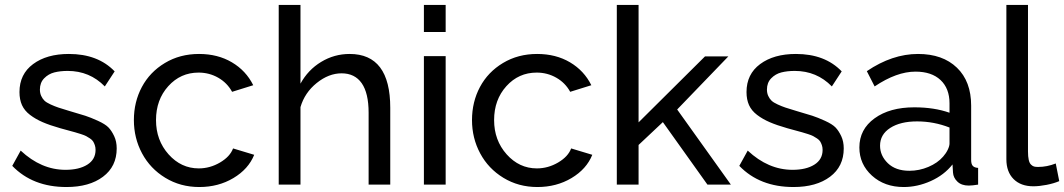

<svg xmlns="http://www.w3.org/2000/svg" viewBox="-20 -750 4323 780"><path d="M250 9.8Q112.8 9.8 29.8 -76.2L64 -138.2Q147.5 -60.1 246.1 -60.1Q301.3 -60.1 334.7 -81.1Q368.2 -102.1 368.2 -141.1Q368.2 -151.9 365.2 -160.4Q362.3 -168.9 358.4 -175.3Q354.5 -181.6 345.7 -187.5Q336.9 -193.4 330.1 -197Q323.2 -200.7 308.8 -205.3Q294.4 -210 284.9 -212.6Q275.4 -215.3 256.1 -220.5Q236.8 -225.6 225.1 -229Q182.1 -241.2 153.3 -253.7Q124.5 -266.1 102.1 -283.2Q79.6 -300.3 69.3 -323Q59.1 -345.7 59.1 -376Q59.1 -448.7 114.5 -489.7Q169.9 -530.8 259.8 -530.8Q377.9 -530.8 445.8 -460L405.8 -398.9Q344.2 -461.9 254.9 -461.9Q224.6 -461.9 200.7 -455.8Q176.8 -449.7 159.4 -431.9Q142.1 -414.1 142.1 -386.2Q142.1 -371.6 147.5 -360.1Q152.8 -348.6 160.6 -341.1Q168.5 -333.5 185.5 -325.7Q202.6 -317.9 217.3 -313Q231.9 -308.1 259.8 -299.8Q305.2 -286.6 326.4 -279.8Q347.7 -272.9 377.7 -259.3Q407.7 -245.6 420.7 -232.2Q433.6 -218.8 443.8 -197Q454.1 -175.3 454.1 -147Q454.1 -73.7 398.4 -32Q342.8 9.8 250 9.8Z M789.6 9.8Q712.9 9.8 651.6 -27.6Q590.3 -64.9 557.1 -127Q523.9 -189 523.9 -262.2Q523.9 -335.9 556.4 -396.7Q588.9 -457.5 649.9 -494.1Q710.9 -530.8 788.6 -530.8Q864.7 -530.8 922.1 -496.8Q979.5 -462.9 1008.8 -403.8L922.9 -377Q902.8 -413.6 866.5 -434.3Q830.1 -455.1 786.6 -455.1Q713.4 -455.1 663.6 -399.9Q613.8 -344.7 613.8 -262.2Q613.8 -180.2 664.8 -123Q715.8 -65.9 787.6 -65.9Q833 -65.9 873.8 -89.8Q914.6 -113.8 926.8 -147L1012.7 -121.1Q989.3 -63 928.2 -26.6Q867.2 9.8 789.6 9.8Z M1565.4 0H1477.5V-292Q1477.5 -371.6 1449.5 -411.9Q1421.4 -452.1 1367.7 -452.1Q1315.4 -452.1 1266.6 -412.8Q1217.8 -373.5 1200.7 -314.9V0H1112.3V-730H1200.7V-410.2Q1231.4 -466.3 1284.7 -498.5Q1337.9 -530.8 1400.4 -530.8Q1565.4 -530.8 1565.4 -312Z M1702.1 -620.1V-730H1790.5V-620.1ZM1702.1 0V-522H1790.5V0Z M2163.1 9.8Q2086.4 9.8 2025.1 -27.6Q1963.9 -64.9 1930.7 -127Q1897.5 -189 1897.5 -262.2Q1897.5 -335.9 1929.9 -396.7Q1962.4 -457.5 2023.4 -494.1Q2084.5 -530.8 2162.1 -530.8Q2238.3 -530.8 2295.7 -496.8Q2353 -462.9 2382.3 -403.8L2296.4 -377Q2276.4 -413.6 2240 -434.3Q2203.6 -455.1 2160.2 -455.1Q2086.9 -455.1 2037.1 -399.9Q1987.3 -344.7 1987.3 -262.2Q1987.3 -180.2 2038.3 -123Q2089.4 -65.9 2161.1 -65.9Q2206.5 -65.9 2247.3 -89.8Q2288.1 -113.8 2300.3 -147L2386.2 -121.1Q2362.8 -63 2301.8 -26.6Q2240.7 9.8 2163.1 9.8Z M2854 0 2672.9 -253.9 2574.2 -161.1V0H2485.8V-730H2574.2V-252.9L2844.2 -521H2939L2731 -305.2L2949.2 0Z M3203.6 9.8Q3066.4 9.8 2983.4 -76.2L3017.6 -138.2Q3101.1 -60.1 3199.7 -60.1Q3254.9 -60.1 3288.3 -81.1Q3321.8 -102.1 3321.8 -141.1Q3321.8 -151.9 3318.8 -160.4Q3315.9 -168.9 3312 -175.3Q3308.1 -181.6 3299.3 -187.5Q3290.5 -193.4 3283.7 -197Q3276.9 -200.7 3262.5 -205.3Q3248 -210 3238.5 -212.6Q3229 -215.3 3209.7 -220.5Q3190.4 -225.6 3178.7 -229Q3135.7 -241.2 3106.9 -253.7Q3078.1 -266.1 3055.7 -283.2Q3033.2 -300.3 3022.9 -323Q3012.7 -345.7 3012.7 -376Q3012.7 -448.7 3068.1 -489.7Q3123.5 -530.8 3213.4 -530.8Q3331.5 -530.8 3399.4 -460L3359.4 -398.9Q3297.9 -461.9 3208.5 -461.9Q3178.2 -461.9 3154.3 -455.8Q3130.4 -449.7 3113 -431.9Q3095.7 -414.1 3095.7 -386.2Q3095.7 -371.6 3101.1 -360.1Q3106.4 -348.6 3114.3 -341.1Q3122.1 -333.5 3139.2 -325.7Q3156.2 -317.9 3170.9 -313Q3185.5 -308.1 3213.4 -299.8Q3258.8 -286.6 3280 -279.8Q3301.3 -272.9 3331.3 -259.3Q3361.3 -245.6 3374.3 -232.2Q3387.2 -218.8 3397.5 -197Q3407.7 -175.3 3407.7 -147Q3407.7 -73.7 3352.1 -32Q3296.4 9.8 3203.6 9.8Z M3471.2 -150.9Q3471.2 -224.6 3533 -269.3Q3594.7 -314 3694.3 -314Q3775.4 -314 3837.4 -292V-330.1Q3837.4 -390.6 3801 -424.8Q3764.6 -459 3699.2 -459Q3622.6 -459 3533.2 -398.9L3501.5 -460.9Q3604.5 -530.8 3709.5 -530.8Q3809.6 -530.8 3867.4 -475.1Q3925.3 -419.4 3925.3 -320.8V-100.1Q3925.3 -83.5 3931.9 -76.2Q3938.5 -68.8 3953.6 -67.9V0Q3929.7 3.9 3915.5 3.9Q3886.2 3.9 3869.6 -12Q3853 -27.8 3851.6 -48.8L3849.6 -82Q3815.9 -39.1 3761.5 -14.6Q3707 9.8 3651.4 9.8Q3573.2 9.8 3522.2 -36.6Q3471.2 -83 3471.2 -150.9ZM3811.5 -113.8Q3823.2 -127 3830.3 -141.8Q3837.4 -156.7 3837.4 -167V-231.9Q3773.9 -256.8 3705.6 -256.8Q3637.7 -256.8 3596.4 -230.2Q3555.2 -203.6 3555.2 -158.2Q3555.2 -117.7 3586.9 -86.9Q3618.7 -56.2 3674.3 -56.2Q3714.4 -56.2 3751.7 -72Q3789.1 -87.9 3811.5 -113.8Z M4068.4 -730H4156.2V-134.8Q4156.2 -113.8 4159.2 -100.6Q4162.1 -87.4 4168.5 -81.3Q4174.8 -75.2 4180.9 -73.5Q4187 -71.8 4197.3 -71.8Q4233.4 -71.8 4269 -85.9L4283.2 -14.2Q4261.7 -4.9 4231.7 1Q4201.7 6.8 4178.2 6.8Q4127 6.8 4097.7 -22.5Q4068.4 -51.8 4068.4 -103Z"/></svg>

Font: Rawline Medium
Style: Regular
Weight: 500
Designer: Matt McInerney, Pablo Impallari, Rodrigo Fuenzalida
Foundry: Matt McInerney, Pablo Impallari, Rodrigo Fuenzalida
Version: Version 4.020;PS 004.020;hotconv 1.0.88;makeotf.lib2.5.64775